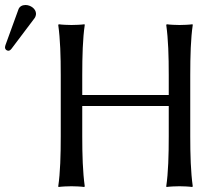

<svg xmlns="http://www.w3.org/2000/svg" viewBox="-44 -745 859 768"><path d="M631 -445V-365H285V-445C285 -520 287 -592 295 -645L294 -648C282 -646 254 -645 242 -645C230 -645 203 -646 191 -648L189 -645C197 -588 199 -520 199 -445V-200C199 -125 197 -54 189 0L190 3C202 1 230 0 242 0C254 0 281 1 293 3L295 0C287 -57 285 -125 285 -200V-321H631V-200C631 -125 629 -54 621 0L622 3C634 1 662 0 674 0C686 0 713 1 725 3L727 0C719 -57 717 -125 717 -200V-445C717 -520 719 -592 727 -645L726 -648C714 -646 686 -645 674 -645C662 -645 635 -646 623 -648L621 -645C629 -588 631 -520 631 -445ZM58 -725C45 -725 34 -719 30 -708L-22 -565C-23 -562 -24 -558 -24 -555C-24 -548 -18 -542 -10 -542C-6 -542 -1 -546 2 -550L94 -672C98 -677 100 -685 100 -690C100 -710 78 -725 58 -725Z"/></svg>

Font: Libertinus Sans
Style: Regular
Weight: 400
Designer: Philipp H. Poll, Khaled Hosny
Foundry: Caleb Maclennan
Version: Version 7.050;RELEASE